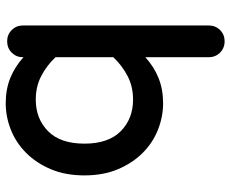

<svg xmlns="http://www.w3.org/2000/svg" viewBox="-87 -698 805 671"><g transform="rotate(90 315.5 -362.5)"><path d="M124 -745Q148 -745 164 -729Q180 -713 180 -689V-468Q213 -498 252.5 -514Q292 -530 341 -530Q388 -530 433.5 -512Q479 -494 514.5 -458.5Q550 -423 571.5 -372Q593 -321 593 -255Q593 -189 571.5 -138Q550 -87 514.5 -51.5Q479 -16 433.5 2Q388 20 341 20Q292 20 252.5 4Q213 -12 180 -42V-40Q180 -17 164 -1Q148 15 124 15Q101 15 85 -1Q69 -17 69 -40V-689Q69 -713 85 -729Q101 -745 124 -745ZM328 -85Q395 -85 438.5 -128Q482 -171 482 -255Q482 -339 438.5 -382Q395 -425 328 -425Q282 -425 245 -405.5Q208 -386 180 -356V-154Q208 -124 245 -104.5Q282 -85 328 -85Z"/></g></svg>

Font: Varela Round Precious
Style: Medium
Weight: 500
Designer: Joe Prince
Foundry: Joe Prince
Version: Version 1.000